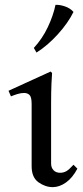

<svg xmlns="http://www.w3.org/2000/svg" viewBox="-20 -754 343 789"><path d="M282 -77 298 -61Q278 -23 251 -4Q224 15 197 15Q166 15 138 -5Q110 -25 110 -71V-327Q110 -355 101.5 -363.5Q93 -372 79 -372Q66 -372 51.5 -367.5Q37 -363 25 -358L15 -381L188 -460L194 -454Q193 -446 191.5 -411Q190 -376 190 -328V-82Q190 -65 200 -54.5Q210 -44 227 -44Q241 -44 252.5 -50.5Q264 -57 282 -77ZM208 -734Q226 -735 247.5 -727.5Q269 -720 282 -705Q260 -660 218 -613.5Q176 -567 130 -538L119 -557Q154 -595 176.5 -642.5Q199 -690 208 -734Z"/></svg>

Font: Bona Nova
Style: Regular
Weight: 400
Designer: Mateusz Machalski
Foundry: Capitalics
Version: Version 4.001; ttfautohint (v1.8.3)